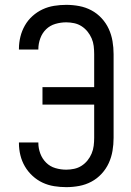

<svg xmlns="http://www.w3.org/2000/svg" viewBox="-20 -763 540 791"><path d="M253 8Q280 8 306.5 3Q333 -2 356.5 -14.5Q380 -27 398.5 -47Q417 -67 428 -91Q439 -115 443.5 -141.5Q448 -168 448 -195V-540Q448 -567 443.5 -593.5Q439 -620 428 -644Q417 -668 398.5 -688Q380 -708 356.5 -720.5Q333 -733 306.5 -738Q280 -743 253 -743Q228 -743 203 -739Q178 -735 155.5 -724.5Q133 -714 114 -697Q95 -680 82.5 -658Q70 -636 64 -611.5Q58 -587 58 -562Q58 -561 58 -560.5Q58 -560 58 -559H138Q138 -559 138 -559.5Q138 -560 138 -561Q138 -583 146 -605Q154 -627 170 -642.5Q186 -658 208 -664.5Q230 -671 253 -671Q269 -671 285.5 -667.5Q302 -664 316 -655Q330 -646 340.5 -633Q351 -620 357.5 -605Q364 -590 366 -573.5Q368 -557 368 -540V-404H155V-332H368V-195Q368 -179 366 -162.5Q364 -146 357.5 -130.5Q351 -115 340.5 -102Q330 -89 316 -80Q302 -71 285.5 -67.5Q269 -64 253 -64Q230 -64 208 -70.5Q186 -77 170 -93Q154 -109 146 -130.5Q138 -152 138 -174Q138 -175 138 -175.5Q138 -176 138 -176H58Q58 -175 58 -174.5Q58 -174 58 -173Q58 -148 64 -123.5Q70 -99 82.5 -77.5Q95 -56 114 -38.5Q133 -21 155.5 -10.5Q178 0 203 4Q228 8 253 8Z"/></svg>

Font: Iosevka SS09
Style: Regular
Weight: 400
Monospace: yes
Designer: Belleve Invis
Foundry: Belleve Invis
Version: Version 5.2.1; ttfautohint (v1.8.3)